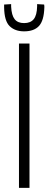

<svg xmlns="http://www.w3.org/2000/svg" viewBox="-53 -911 235 931"><path d="M39 0V-700H90V0ZM64 -759Q20 -759 -6 -784Q-32 -809 -33 -875Q-33 -878 -33 -881.5Q-33 -885 -33 -889L1 -891V-879Q3 -837 18 -818Q33 -799 64 -799Q95 -799 110.5 -818Q126 -837 127 -880V-891L161 -889Q162 -885 162 -881.5Q162 -878 162 -874Q160 -811 136 -785Q112 -759 64 -759Z"/></svg>

Font: Georama Extra Condensed Light
Style: Regular
Weight: 300
Width: 2
Designer: Jean-Baptiste Levee
Foundry: Production Type
Version: Version 1.000